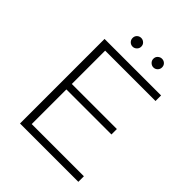

<svg xmlns="http://www.w3.org/2000/svg" viewBox="-235 -990 1124 1124"><g transform="rotate(45 326.5 -428.0)"><path d="M126 0V-700H594V-654H177V-378H550V-333H177V-46H609V0ZM446 -784Q432 -784 421 -794.5Q410 -805 410 -820Q410 -836 421 -846Q432 -856 446 -856Q461 -856 471.5 -846Q482 -836 482 -820Q482 -805 471.5 -794.5Q461 -784 446 -784ZM274 -784Q259 -784 248.5 -794.5Q238 -805 238 -820Q238 -836 248.5 -846Q259 -856 274 -856Q288 -856 299 -846Q310 -836 310 -820Q310 -805 299 -794.5Q288 -784 274 -784Z"/></g></svg>

Font: Montserrat Light
Style: Regular
Weight: 300
Designer: Julieta Ulanovsky
Foundry: Julieta Ulanovsky
Version: Version 9.000; ttfautohint (v1.8.4.7-5d5b)